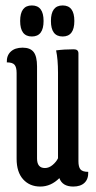

<svg xmlns="http://www.w3.org/2000/svg" viewBox="-20 -675 352 705"><path d="M193 -408Q193 -457 186 -490Q216 -494 251 -494Q268 -494 268 -479V-83Q268 -62 275.5 -53Q283 -44 304 -44Q305 -18 290.5 -4Q276 10 249 10Q209 10 198 -21Q167 10 128 10Q89 10 65 -16.5Q41 -43 41 -92V-407Q41 -428 33.5 -437Q26 -446 5 -446Q4 -471 19.5 -485.5Q35 -500 63 -500Q91 -500 103.5 -484Q116 -468 116 -431V-93Q116 -58 145 -58Q160 -58 173.5 -69.5Q187 -81 193 -94ZM97 -541Q54 -541 54 -598Q54 -655 97 -655Q140 -655 140 -598Q140 -541 97 -541ZM210 -541Q167 -541 167 -598Q167 -655 210 -655Q253 -655 253 -598Q253 -541 210 -541Z"/></svg>

Font: el_Medula One
Style: Regular
Weight: 400
Designer: Luciano Vergara
Foundry: Luciano Vergara
Version: Version 1.002 August 17, 2020